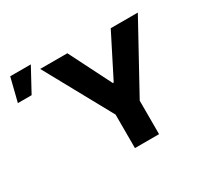

<svg xmlns="http://www.w3.org/2000/svg" viewBox="-379 -993 1265 1205"><g transform="rotate(-30 253.0 -391.0)"><path d="M8.8 -727.5H205.6L359.4 -422.9H365.7L520 -727.5H716.3L450.2 -242.7V0H275.4V-242.7ZM-219.7 -611.8 -177.2 -781.7H-27.8L-120.1 -611.8Z"/></g></svg>

Font: Inter Display Extra Bold
Style: Regular
Weight: 800
Designer: Rasmus Andersson
Foundry: rsms
Version: Version 4.000;git-4fc901f